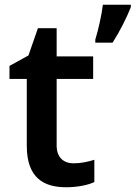

<svg xmlns="http://www.w3.org/2000/svg" viewBox="-20 -873 572 810"><path d="M532 -843V-853H414C409 -810 394 -744 382 -706V-693H455C487 -743 516 -802 532 -843ZM291 -184C249 -184 219 -208 219 -259V-540H373V-635H219V-754H140L100 -639L20 -595V-540H93V-258C93 -121 166 -83 259 -83C306 -83 351 -92 378 -105V-199C353 -191 322 -184 291 -184Z"/></svg>

Font: Noto Sans Kannada UI SemiBold
Style: Regular
Weight: 600
Designer: Jelle Bosma - Monotype Design Team
Foundry: Monotype Imaging Inc.
Version: Version 2.005